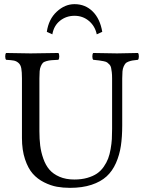

<svg xmlns="http://www.w3.org/2000/svg" viewBox="-20 -905 701 935"><path d="M171.9 -522.9V-266.1Q171.9 -227.5 175.8 -196Q179.7 -164.6 190.9 -132.6Q202.1 -100.6 220.5 -79.1Q238.8 -57.6 269.8 -44.2Q300.8 -30.8 341.8 -30.8Q377 -30.8 405 -38.8Q433.1 -46.9 452.1 -59.8Q471.2 -72.8 485.1 -92.8Q499 -112.8 506.6 -132.8Q514.2 -152.8 518.8 -179.4Q523.4 -206.1 524.7 -227.8Q525.9 -249.5 525.9 -276.9V-522.9Q525.9 -541 524.4 -553.2Q522.9 -565.4 521 -575Q519 -584.5 513.2 -590.6Q507.3 -596.7 502.2 -600.6Q497.1 -604.5 484.9 -606.9Q472.7 -609.4 463.1 -610.6Q453.6 -611.8 434.1 -613.8Q429.7 -618.2 429.7 -630.4Q429.7 -642.6 434.1 -647Q525.9 -645 549.8 -645Q575.7 -645 651.9 -647Q656.2 -642.6 656.2 -630.4Q656.2 -618.2 651.9 -613.8Q633.8 -611.8 625 -610.4Q616.2 -608.9 605.7 -605Q595.2 -601.1 590.8 -595.7Q586.4 -590.3 582 -580.6Q577.6 -570.8 576.4 -557.1Q575.2 -543.5 575.2 -522.9V-294.9Q575.2 -238.3 568.6 -194.3Q562 -150.4 544.7 -111.1Q527.3 -71.8 499 -45.9Q470.7 -20 425.8 -5.1Q380.9 9.8 320.8 9.8Q287.1 9.8 257.1 4.4Q227.1 -1 194.8 -17.1Q162.6 -33.2 139.6 -59.1Q116.7 -85 101.8 -129.6Q86.9 -174.3 86.9 -232.9V-522.9Q86.9 -554.7 83.7 -572Q80.6 -589.4 70.3 -598.4Q60.1 -607.4 47.9 -609.9Q35.6 -612.3 9.8 -613.8Q5.4 -618.2 5.4 -630.4Q5.4 -642.6 9.8 -647Q87.9 -645 128.9 -645Q170.4 -645 264.2 -647Q268.6 -642.6 268.6 -630.4Q268.6 -618.2 264.2 -613.8Q242.2 -612.8 230.2 -611.8Q218.3 -610.8 206.1 -607.4Q193.8 -604 188.7 -598.6Q183.6 -593.3 179 -582.8Q174.3 -572.3 173.1 -558.3Q171.9 -544.4 171.9 -522.9ZM451.2 -737.8Q442.9 -777.8 413.1 -803Q383.3 -828.1 342.8 -828.1Q302.7 -828.1 272.5 -804.2Q242.2 -780.3 234.9 -737.8L208 -750Q216.8 -811.5 256.3 -848.1Q295.9 -884.8 342.8 -884.8Q395.5 -884.8 431.4 -849.1Q467.3 -813.5 478 -750Z"/></svg>

Font: Common Serif
Style: Regular
Weight: 400
Designer: Philipp H. Poll, Khaled Hosny
Foundry: Stefan Peev, Context Ltd.
Version: Version 1.026